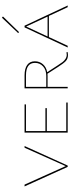

<svg xmlns="http://www.w3.org/2000/svg" viewBox="630 -1370 743 2044"><g transform="rotate(-90 1002.0 -348.5)"><path d="M451 -459H469L261 0H247L39 -459H58L255 -21Z M628 -15H932V0H612V-459H912V-444H628V-237H872V-222H628Z M1467 -13 1469 0Q1453 3 1438 3Q1398 3 1373 -20.5Q1348 -44 1310 -104L1239 -215Q1231 -214 1215 -214H1099V0H1083V-459H1221Q1293 -459 1332 -431Q1371 -403 1371 -349Q1371 -300 1340 -264Q1309 -228 1255 -218L1325 -110Q1351 -70 1363.5 -53.5Q1376 -37 1396.5 -23.5Q1417 -10 1441 -10Q1453 -10 1467 -13ZM1099 -228H1216Q1279 -228 1316.5 -262Q1354 -296 1354 -348Q1354 -444 1221 -444H1099Z M1848 -689 1682 -518 1671 -527 1835 -700ZM1947 0 1854 -200H1629L1536 0H1518L1732 -459H1750L1965 0ZM1635 -214H1847L1741 -442Z"/></g></svg>

Font: EauTestSC Thin
Style: Regular
Weight: 250
Designer: Christian Thalmann (Catharsis Fonts)
Version: Version 0.001;PS 000.001;hotconv 1.0.88;makeotf.lib2.5.64775